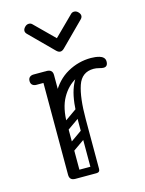

<svg xmlns="http://www.w3.org/2000/svg" viewBox="-111 -792 648 860"><g transform="rotate(-15 213.0 -362.5)"><path d="M115 -240Q115 -331 146 -389.5Q177 -448 228 -476.5Q279 -505 337 -505Q358 -505 376 -500Q387 -497 394 -490Q401 -483 401 -472Q401 -448 381 -448Q374 -448 361 -451.5Q348 -455 336 -455Q290 -455 249.5 -433.5Q209 -412 183.5 -366.5Q158 -321 158 -249ZM130 0Q103 0 103 -26V-474Q103 -500 130 -500Q158 -500 158 -474V-26Q158 0 130 0ZM155 -476Q155 -470 151.5 -465.5Q148 -461 146 -459Q143 -456 137.5 -454Q132 -452 121 -452H70Q58 -452 51 -459Q45 -465 45 -476Q45 -487 51 -493Q58 -500 70 -500H121Q132 -500 138 -498.5Q144 -497 145 -495Q149 -491 152 -486Q155 -481 155 -476ZM225 0Q209 0 209 -16V-245Q209 -338 226 -389Q243 -440 271 -460.5Q299 -481 333 -481L336 -455Q281 -455 262.5 -400.5Q244 -346 244 -246V-16Q244 0 228 0ZM112 -17Q112 -35 130 -35H226Q244 -35 244 -17Q244 0 225 0H129Q112 0 112 -17ZM158 -221Q143 -210 134 -224Q130 -229 129.5 -236Q129 -243 137 -249L214 -303Q229 -313 239 -299Q243 -293 242.5 -286.5Q242 -280 235 -275ZM156 -122Q141 -111 132 -125Q128 -130 127.5 -137Q127 -144 135 -150L212 -204Q227 -214 237 -200Q241 -194 240.5 -187.5Q240 -181 233 -176ZM123 -719 213 -630 303 -719Q309 -725 318 -725Q328 -725 336 -717Q345 -708 345 -699Q345 -691 338 -684L231 -577Q222 -568 213 -568Q204 -568 195 -577L88 -684Q81 -691 81 -699Q81 -708 90 -717Q98 -725 108 -725Q117 -725 123 -719Z"/></g></svg>

Font: Agu Display Uzo
Style: Regular
Weight: 400
Designer: Oluwaseun Badejo
Version: Version 1.103